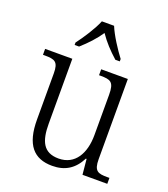

<svg xmlns="http://www.w3.org/2000/svg" viewBox="-141 -866 852 975"><g transform="rotate(20 285.0 -378.0)"><path d="M152 -619V-606H176C215 -641 246 -674 274 -715C302 -674 333 -641 372 -606H396V-619C367 -657 325 -721 307 -766H241C223 -721 181 -657 152 -619ZM254 10C323 10 371 -20 403 -83H407L415 0H549V-32H537C487 -32 465 -38 465 -103V-536H321V-504H329C384 -504 403 -497 403 -428V-210C403 -112 361 -36 272 -36C189 -36 165 -92 165 -186V-536H18V-504H28C82 -504 102 -497 102 -434V-185C102 -49 154 10 254 10Z"/></g></svg>

Font: Noto Serif Georgian SemiCondensed Light
Style: Regular
Weight: 300
Width: 4
Designer: Monotype Design Team, Akaki Razmadze
Foundry: Google LLC
Version: Version 2.003